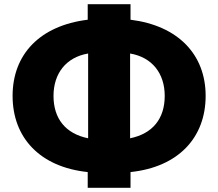

<svg xmlns="http://www.w3.org/2000/svg" viewBox="-20 -831 1040 915"><path d="M960 -374C960 -572 828 -709 602 -737V-811H398V-737C170 -709 40 -572 40 -374C40 -176 169 -35 398 -11V64H602V-11C831 -35 960 -176 960 -374ZM765 -374C765 -266 708 -194 600 -172V-576C706 -558 765 -480 765 -374ZM400 -576V-172C292 -194 235 -266 235 -374C235 -480 294 -558 400 -576Z"/></svg>

Font: LINE Seed JP_OTF ExtraBold
Style: Regular
Weight: 800
Designer: LY Corporation & Fontrix & Fontworks
Version: Version 1.013